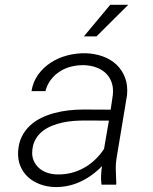

<svg xmlns="http://www.w3.org/2000/svg" viewBox="-20 -756 627 786"><path d="M395.5 0Q393.1 -19 393.8 -37.8Q394.5 -56.6 397.5 -76.2Q359.4 -36.1 310.1 -12.7Q260.7 10.7 204.1 9.8Q172.4 8.8 144.3 -1.5Q116.2 -11.7 95.5 -30.5Q74.7 -49.3 63.5 -75.9Q52.2 -102.5 54.2 -136.2Q56.2 -169.9 68.8 -195.8Q81.5 -221.7 101.6 -240.7Q121.6 -259.8 147.7 -272.7Q173.8 -285.6 202.6 -293.2Q231.4 -300.8 261.2 -304.2Q291 -307.6 319.3 -307.6L433.1 -307.1L441.9 -367.7Q444.8 -396.5 437 -418.7Q429.2 -440.9 413.1 -456.3Q397 -471.7 374 -480Q351.1 -488.3 323.7 -489.3Q296.9 -489.7 271.5 -483.4Q246.1 -477.1 225.1 -463.6Q204.1 -450.2 188.5 -429.9Q172.9 -409.7 166 -382.8H108.9Q115.2 -421.9 136.7 -451.2Q158.2 -480.5 188.5 -500Q218.8 -519.5 255.4 -529.1Q292 -538.6 329.1 -538.1Q367.2 -537.1 400.1 -525.4Q433.1 -513.7 456.5 -491.7Q480 -469.7 491.9 -438.2Q503.9 -406.7 500 -366.2L457.5 -110.4Q453.1 -83.5 454.1 -58.1Q455.1 -32.7 456.1 -6.3L455.6 0ZM212.9 -42Q242.7 -41 270.5 -47.9Q298.3 -54.7 323 -68.4Q347.7 -82 368.7 -101.8Q389.6 -121.6 405.8 -146L425.8 -262.2L326.7 -262.7Q305.7 -262.7 282.5 -261Q259.3 -259.3 236.3 -254.4Q213.4 -249.5 191.9 -240.7Q170.4 -231.9 153.6 -218.5Q136.7 -205.1 125.7 -186Q114.7 -167 112.3 -141.1Q109.9 -117.7 117.4 -99.6Q125 -81.5 138.9 -68.8Q152.8 -56.2 172.1 -49.3Q191.4 -42.5 212.9 -42ZM431.2 -736.3H504.9L375 -606.9H323.2Z"/></svg>

Font: Roboto Mono Light
Style: Italic
Weight: 300
Designer: Google
Version: Version 2.000985; 2015; ttfautohint (v1.3)